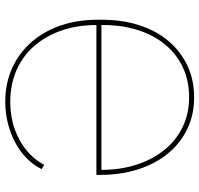

<svg xmlns="http://www.w3.org/2000/svg" viewBox="-34 -715 757 729"><g transform="rotate(-90 344.5 -350.5)"><path d="M45 -363V-348L51 -344H628V-363ZM45 -348Q45 -270 66 -204.5Q87 -139 126 -91.5Q165 -44 219 -18Q273 8 339 8H340Q406 8 460 -17.5Q514 -43 553 -89Q592 -135 613 -199.5Q634 -264 634 -342V-359Q634 -436 611.5 -500.5Q589 -565 547.5 -611.5Q506 -658 449 -683.5Q392 -709 323 -709H322Q280 -709 240.5 -699Q201 -689 167.5 -671Q134 -653 108 -627.5Q82 -602 67 -571L83 -561Q115 -621 179 -655.5Q243 -690 322 -690H323Q388 -690 442 -666.5Q496 -643 534 -599.5Q572 -556 593 -496Q614 -436 614 -362V-338Q614 -265 594.5 -204.5Q575 -144 539 -101Q503 -58 452.5 -34.5Q402 -11 340 -11H339Q278 -11 227 -35.5Q176 -60 140 -104.5Q104 -149 84 -210Q64 -271 64 -344Z"/></g></svg>

Font: Fixel Variable
Style: Regular
Weight: 100
Width: 3
Designer: AlfaBravo + MacPaw
Foundry: Kyrylo Tkachov, Marchela Mozhyna, Serhii Makarenko, Maria Weinstein, Zakhar Kryvoshyya
Version: Version 1.211